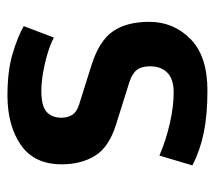

<svg xmlns="http://www.w3.org/2000/svg" viewBox="-51 -525 587 525"><g transform="rotate(-90 242.5 -262.5)"><path d="M52.7 -29.8 79.6 -120.1Q121.6 -102.1 167.7 -91.6Q213.9 -81.1 252.4 -81.1Q288.6 -81.1 306.2 -98.4Q323.7 -115.7 323.7 -146Q323.7 -168.9 313.7 -181.9Q303.7 -194.8 279.3 -202.6L164.1 -238.8Q102.1 -258.3 78.9 -296.4Q55.7 -334.5 55.7 -387.2Q55.7 -462.4 108.6 -499Q161.6 -535.6 244.1 -535.6Q311.5 -535.6 358.4 -521.5Q405.3 -507.3 433.6 -491.2L402.3 -408.7Q387.2 -417 362.3 -424.8Q337.4 -432.6 309.3 -437.7Q281.2 -442.9 256.3 -442.9Q214.4 -442.9 198.7 -428.2Q183.1 -413.6 183.1 -387.7Q183.1 -371.1 190.9 -358.6Q198.7 -346.2 218.8 -339.8L327.1 -305.7Q393.6 -284.7 419.4 -247.1Q445.3 -209.5 445.3 -147.9Q445.3 -81.5 398.4 -35.2Q351.6 11.2 257.3 11.2Q190.9 11.2 142.3 1.2Q93.8 -8.8 52.7 -29.8Z"/></g></svg>

Font: Monda
Style: Bold
Weight: 700
Designer: Vernon Adams
Foundry: Vernon Adams
Version: Version 2.100; ttfautohint (v1.8.3)